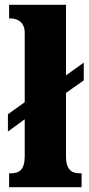

<svg xmlns="http://www.w3.org/2000/svg" viewBox="-20 -780 370 800"><path d="M18 0H320V-58H311C279 -58 255 -73 255 -128V-393L329 -445V-519L255 -466V-760H18V-703H27C41 -703 83 -696 83 -644V-354L13 -304V-232L83 -283V-128C83 -73 60 -58 27 -58H18Z"/></svg>

Font: Noto Serif Georgian Condensed Black
Style: Regular
Weight: 900
Width: 3
Designer: Monotype Design Team, Akaki Razmadze
Foundry: Google LLC
Version: Version 2.003